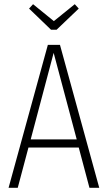

<svg xmlns="http://www.w3.org/2000/svg" viewBox="-20 -899 515 919"><path d="M251 -756.8H224.1L119.1 -857.9L138.2 -878.9L237.8 -797.9L337.9 -878.9L356.9 -857.9ZM408.2 0 356.9 -192.9H116.2L64.9 0H21L209 -684.1H267.1L455.1 0ZM127 -231.9H347.2L236.8 -646Z"/></svg>

Font: Fira Sans Compressed ExtraLight
Style: Regular
Weight: 250
Width: 1
Designer: Carrois Corporate & Edenspiekermann AG
Foundry: Carrois Corporate GbR & Edenspiekermann AG
Version: Version 4.203;PS 004.203;hotconv 1.0.88;makeotf.lib2.5.64775